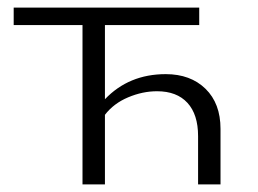

<svg xmlns="http://www.w3.org/2000/svg" viewBox="-20 -485 679 505"><path d="M416 -290Q481 -290 520.5 -251.5Q560 -213 560 -146V0H501V-127Q501 -184 473 -214.5Q445 -245 393 -245Q355 -245 317 -229Q279 -213 256 -183V0H197V-419H16V-465H504V-419H256V-224Q319 -290 416 -290Z"/></svg>

Font: EauTestSC Semilight
Style: Regular
Weight: 300
Designer: Christian Thalmann (Catharsis Fonts)
Version: Version 0.001;PS 000.001;hotconv 1.0.88;makeotf.lib2.5.64775